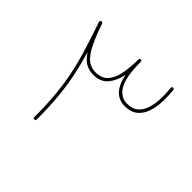

<svg xmlns="http://www.w3.org/2000/svg" viewBox="-143 -770 956 956"><g transform="rotate(45 335.5 -291.5)"><path d="M200.2 8.3Q191.9 8.3 191.9 0Q191.9 -88.4 185.1 -158.7Q178.2 -229 164.8 -292Q151.4 -355 131.1 -419.9Q110.8 -484.9 84.5 -562.5Q83.5 -565.4 84.5 -568.4Q85 -569.3 85.4 -569.8Q85.4 -569.8 85.4 -569.8Q85.9 -571.3 86.9 -571.8Q86.9 -572.3 87.4 -572.3Q87.9 -572.8 88.4 -573Q88.9 -573.2 88.4 -573.2Q88.9 -573.2 89.8 -573.7Q94.7 -575.7 98.1 -572.3Q100.1 -570.8 101.1 -568.4Q105.5 -555.7 109.4 -544.9Q134.8 -474.1 156.7 -437Q178.7 -399.9 200.7 -386.5Q222.7 -373 249 -373Q295.4 -373 318.1 -401.9Q340.8 -430.7 348.1 -475.6Q355.5 -520.5 355.5 -568.8V-569.3Q355.5 -577.6 363.8 -577.6Q372.1 -577.6 372.1 -569.3Q372.1 -463.9 398.4 -418.7Q424.8 -373.5 471.2 -373.5Q510.3 -373.5 532.2 -394.3Q554.2 -415 563.2 -448.2Q572.3 -481.4 572.3 -519.5Q572.3 -548.3 569.3 -584Q568.4 -592.3 577.6 -592.3Q585 -592.3 585.9 -584.5Q588.9 -549.3 588.9 -519.5Q588.9 -476.6 578.1 -439.5Q567.4 -402.3 541.7 -379.6Q516.1 -356.9 471.2 -356.9Q387.2 -356.9 364.3 -469.7Q354.5 -421.4 328.4 -388.9Q302.2 -356.4 249 -356.4Q219.7 -356.4 196 -369.9Q172.4 -383.3 150.9 -416Q169.9 -351.6 182.9 -289.1Q195.8 -226.6 202.4 -156.7Q209 -86.9 209 0Q209 8.3 200.2 8.3Z"/></g></svg>

Font: Mikhak-DS1-FD Thin
Style: Regular
Weight: 100
Designer: Amin Abedi
Version: Version 3.2